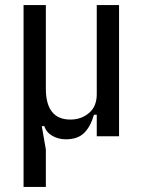

<svg xmlns="http://www.w3.org/2000/svg" viewBox="-20 -538 563 758"><path d="M73 200V-518H161V-187Q161 -128 185 -97Q209 -66 258 -66Q301 -66 331.5 -92Q362 -118 362 -166V-518H450V0H362V-85H351Q337 -37 311.5 -12.5Q286 12 240 12Q211 12 187 -1.5Q163 -15 155 -40H145L161 52V200Z"/></svg>

Font: IBM Plex Sans Condensed Text
Style: Regular
Weight: 450
Width: 3
Designer: Mike Abbink, Paul van der Laan, Pieter van Rosmalen
Foundry: Bold Monday
Version: Version 1.1